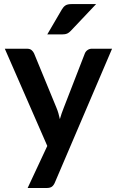

<svg xmlns="http://www.w3.org/2000/svg" viewBox="-20 -751 574 938"><path d="M248 141Q242.5 154 233.8 160.8Q225 167.5 207 167.5H115L211 -38L3.5 -513H111.5Q126.5 -513 134.5 -506Q142.5 -499 146.5 -490L256 -224Q261.5 -211 265.5 -197Q269.5 -183 272.5 -169Q276.5 -183.5 281.2 -197Q286 -210.5 291.5 -224.5L394.5 -490Q398.5 -500 407.8 -506.5Q417 -513 428.5 -513H527.5ZM449.5 -731 326 -600.5Q316.5 -590.5 307.8 -586.8Q299 -583 285 -583H211L282 -704.5Q289.5 -717.5 299.5 -724.2Q309.5 -731 329.5 -731Z"/></svg>

Font: LatoHex
Style: Bold
Weight: 700
Designer: Lukasz Dziedzic
Foundry: tyPoland Lukasz Dziedzic
Version: Version 1.104; Western+Polish opensource